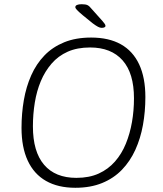

<svg xmlns="http://www.w3.org/2000/svg" viewBox="-20 -884 771 910"><path d="M337 6Q255 6 198 -26.5Q141 -59 111.5 -122.5Q82 -186 82 -278Q82 -346 93 -409.5Q104 -473 128 -527Q152 -581 190.5 -621Q229 -661 284 -683.5Q339 -706 412 -706Q496 -706 553 -674Q610 -642 639.5 -579Q669 -516 669 -424Q669 -355 657.5 -291.5Q646 -228 621.5 -174Q597 -120 558 -79.5Q519 -39 464 -16.5Q409 6 337 6ZM342 -41Q403 -41 448 -61.5Q493 -82 525 -118.5Q557 -155 576.5 -203Q596 -251 605.5 -305.5Q615 -360 615 -418Q615 -537 561 -598Q507 -659 407 -659Q346 -659 301 -639Q256 -619 224.5 -582.5Q193 -546 173.5 -499.5Q154 -453 145 -398Q136 -343 136 -285Q136 -165 189 -103Q242 -41 342 -41ZM462 -752Q454 -752 444.5 -757Q435 -762 420 -773L372 -812Q353 -828 345 -836.5Q337 -845 337 -850Q337 -857 345 -860.5Q353 -864 367 -864Q386 -864 395 -859.5Q404 -855 415 -841L466 -784Q471 -778 475.5 -772Q480 -766 480 -761Q480 -757 475 -754.5Q470 -752 462 -752Z"/></svg>

Font: Asap ExtraLight
Style: Italic
Weight: 250
Italic angle: -6°
Version: Version 3.001